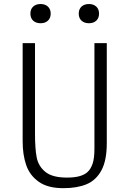

<svg xmlns="http://www.w3.org/2000/svg" viewBox="-20 -950 660 979"><path d="M95.5 -229V-730H158.5V-268.5Q158.5 -192.5 167 -147.8Q175.5 -103 211 -73.8Q246.5 -44.5 321.5 -44.5Q360.5 -44.5 386.5 -52Q412.5 -59.5 427 -73.5Q443 -88.5 452.2 -115.5Q461.5 -142.5 461.5 -192V-730H524.5V-220.5Q524.5 -131.5 497 -81Q469.5 -30.5 421.2 -10.5Q373 9.5 303 9.5Q223.5 9.5 177.5 -23.2Q131.5 -56 113.5 -108.5Q95.5 -161 95.5 -229ZM135 -880.5Q135 -903.5 149.2 -916.5Q163.5 -929.5 187 -929.5Q210 -929.5 224.2 -916.5Q238.5 -903.5 238.5 -880.5Q238.5 -857.5 224.2 -844.5Q210 -831.5 187 -831.5Q163.5 -831.5 149.2 -844.5Q135 -857.5 135 -880.5ZM381.5 -880.5Q381.5 -903.5 395.8 -916.5Q410 -929.5 433.5 -929.5Q456.5 -929.5 470.8 -916.5Q485 -903.5 485 -880.5Q485 -857.5 470.8 -844.5Q456.5 -831.5 433.5 -831.5Q410 -831.5 395.8 -844.5Q381.5 -857.5 381.5 -880.5Z"/></svg>

Font: Monaspace Argon Var
Style: Regular
Weight: 400
Designer: Riley Cran and the Lettermatic Team
Version: Version 1.000 (Monaspace Argon Var)